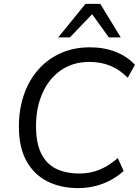

<svg xmlns="http://www.w3.org/2000/svg" viewBox="-20 -957 713 986"><path d="M381 9Q292 9 223.5 -25.5Q155 -60 116 -130Q77 -200 77 -307Q77 -394 102 -468Q127 -542 174.5 -597Q222 -652 289.5 -683Q357 -714 442 -714Q516 -714 575.5 -690Q635 -666 673 -624L636 -558Q595 -599 547 -619Q499 -639 439 -639Q354 -639 292.5 -596Q231 -553 198 -478.5Q165 -404 165 -309Q165 -223 191.5 -169Q218 -115 268 -90.5Q318 -66 388 -66Q443 -66 490 -85Q537 -104 585 -145L615 -79Q584 -51 546.5 -31Q509 -11 467 -1Q425 9 381 9ZM279 -765 419 -937H495L600 -765H539L453 -884L339 -765Z"/></svg>

Font: Nunito Sans 12pt ExtraLight 12pt
Style: Italic
Weight: 400
Italic angle: -9°
Version: Version 3.101;gftools[0.9.27]